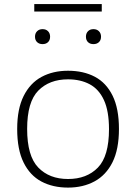

<svg xmlns="http://www.w3.org/2000/svg" viewBox="-20 -886 650 916"><path d="M304.5 9Q232 9 177.5 -20Q123 -49 92.5 -110.8Q62 -172.5 62 -270.5Q62 -366.5 92.8 -428Q123.5 -489.5 178 -519Q232.5 -548.5 304.5 -548.5Q378 -548.5 432.5 -519.8Q487 -491 517.2 -429.5Q547.5 -368 547.5 -270.5Q547.5 -174 516.8 -112.2Q486 -50.5 431.2 -20.8Q376.5 9 304.5 9ZM304.5 -32Q394 -32 447 -86.5Q500 -141 500 -269.5Q500 -356 476 -408.2Q452 -460.5 408 -484Q364 -507.5 304.5 -507.5Q215.5 -507.5 162.5 -453.5Q109.5 -399.5 109.5 -271Q109.5 -141.5 162.5 -86.8Q215.5 -32 304.5 -32ZM426 -675.5Q409.5 -675.5 399.8 -685Q390 -694.5 390 -711Q390 -727 399.8 -737Q409.5 -747 426 -747Q442 -747 452 -737Q462 -727 462 -711Q462 -694.5 452 -685Q442 -675.5 426 -675.5ZM183 -675.5Q167 -675.5 157 -685Q147 -694.5 147 -711Q147 -727 157 -737Q167 -747 183 -747Q199.5 -747 209.2 -737Q219 -727 219 -711Q219 -694.5 209.2 -685Q199.5 -675.5 183 -675.5ZM143.5 -831V-866.5H465.5V-831Z"/></svg>

Font: Encode Sans Expanded ExtraLight
Style: Regular
Weight: 200
Width: 7
Designer: Multiple Designers
Foundry: Impallari Type
Version: Version 3.000; ttfautohint (v1.8.3) -l 8 -r 50 -G 200 -x 14 